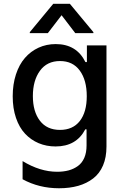

<svg xmlns="http://www.w3.org/2000/svg" viewBox="-20 -787 657 1021"><path d="M234.4 -610.8H138.5V-616.1L263.1 -766.7H351.6L476.6 -616.1V-610.8H380.3L307.5 -706ZM293.7 214.1Q187.9 214.1 100.1 166.2V69.6Q193.2 126.4 284.1 126.4Q317.8 126.4 345.2 119Q372.5 111.5 394.4 95.7Q416.2 79.9 428.3 52.2Q440.3 24.5 440.3 -13.5V-99.4H433.6Q386 -8.2 275.6 -8.2Q226.9 -8.2 185.5 -25.6Q144.2 -43 113.3 -76Q82.4 -109 65 -160Q47.6 -210.9 47.6 -274.9Q47.6 -338.8 64.8 -391.3Q82 -443.9 112.6 -479Q143.1 -514.2 185 -533.4Q226.9 -552.6 276.3 -552.6Q387.1 -552.6 434.3 -457H442.1V-545.5H546.2V-7.5Q546.2 49.7 527.9 92.7Q509.6 135.7 475.5 161.9Q441.4 188.2 396 201.2Q350.5 214.1 293.7 214.1ZM299 -96.2Q367.5 -96.2 404.5 -143.6Q441.4 -191.1 441.4 -275.6Q441.4 -360.8 404.3 -411.6Q367.2 -462.4 299 -462.4Q230.1 -462.4 192.5 -410.7Q154.8 -359 154.8 -276.3Q154.8 -193.9 192.1 -145.1Q229.4 -96.2 299 -96.2Z"/></svg>

Font: TID UI Medium
Style: Regular
Weight: 500
Designer: The TID Project Authors
Foundry: Bakken & Bæck
Version: Version 1.001;hotconv 1.0.109;makeotfexe 2.5.65596